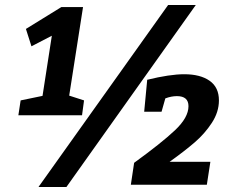

<svg xmlns="http://www.w3.org/2000/svg" viewBox="-20 -734 924 763"><path d="M310 -706 255 -354 314 -335 306 -276H53L62 -335L149 -353L186 -592L105 -550L83 -619L224 -706ZM244 9H133L648 -714H758ZM654 -91H816L802 0H500L513 -87Q622 -166 675.5 -216.5Q729 -267 729 -312Q729 -352 683 -352Q661 -352 637 -343L622 -290H553L565 -417Q655 -439 712 -439Q776 -439 813 -413Q850 -387 850 -335Q850 -289 822 -246Q794 -203 754 -168.5Q714 -134 654 -91Z"/></svg>

Font: Bitter Pro
Style: Bold Italic
Weight: 700
Italic angle: -9°
Designer: Sol Matas, and Bitter project Authors
Foundry: Sol Matas
Version: Version 1.010